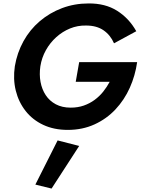

<svg xmlns="http://www.w3.org/2000/svg" viewBox="-20 -734 818 1113"><path d="M419 -260H616Q600 -230 578.5 -203Q557 -176 528.5 -155Q500 -134 465.5 -122Q431 -110 390 -110Q340 -110 303.5 -129.5Q267 -149 245 -182.5Q223 -216 215 -259Q207 -302 214 -350Q222 -400 246 -443Q270 -486 306 -518.5Q342 -551 386 -569Q430 -587 479 -586Q540 -586 580 -558.5Q620 -531 641 -483L770 -553Q728 -628 659 -671.5Q590 -715 493 -714Q412 -714 340 -687Q268 -660 210.5 -611Q153 -562 116 -495Q79 -428 66 -350Q55 -275 71.5 -208.5Q88 -142 128.5 -90.5Q169 -39 231 -10Q293 19 373 19Q458 19 528 -13Q598 -45 649.5 -100Q701 -155 732.5 -225.5Q764 -296 775 -374H439ZM314 80 185 336 279 359 439 112Z"/></svg>

Font: Jost SemiBold
Style: Italic
Weight: 600
Italic angle: -5°
Version: Version 3.710